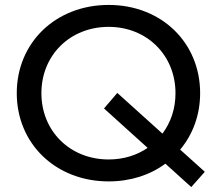

<svg xmlns="http://www.w3.org/2000/svg" viewBox="-20 -728 880 779"><path d="M811 -31 711 -121C762 -182 792 -261 792 -350C792 -556 634 -708 421 -708C206 -708 48 -555 48 -350C48 -145 206 8 421 8C510 8 589 -18 651 -64L756 31ZM421 -81C264 -81 148 -196 148 -350C148 -504 264 -619 421 -619C576 -619 692 -504 692 -350C692 -287 673 -231 639 -186L456 -351L402 -288L579 -128C535 -98 481 -81 421 -81Z"/></svg>

Font: AWKNG-Font Medium
Style: Regular
Weight: 500
Designer: Awakening Church
Foundry: Awakening Church
Version: Version 1.700;PS 001.700;hotconv 1.0.88;makeotf.lib2.5.64775